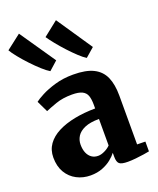

<svg xmlns="http://www.w3.org/2000/svg" viewBox="-172 -987 903 1097"><g transform="rotate(-20 279.0 -439.0)"><path d="M187.5 11Q142 11 104 -8.8Q66 -28.5 43.5 -66.2Q21 -104 21 -157.5Q21 -203.5 45.2 -237.5Q69.5 -271.5 113.2 -294Q157 -316.5 215.2 -328Q273.5 -339.5 341.5 -340V-363Q341.5 -396.5 334 -417.8Q326.5 -439 305.2 -449.5Q284 -460 243.5 -460Q187 -460 144.8 -445Q102.5 -430 78.5 -419.5L45.5 -488Q58.5 -499 93 -517.2Q127.5 -535.5 177.8 -550.2Q228 -565 288.5 -565Q366.5 -565 411.8 -542.2Q457 -519.5 476.8 -474.5Q496.5 -429.5 496.5 -361.5V-65L546.5 -64V-4.5Q535 -2 512 1.5Q489 5 462.2 7.8Q435.5 10.5 414 10.5Q375.5 10.5 362.5 -0.5Q349.5 -11.5 349.5 -43V-67.5Q337.5 -51 314.8 -32.5Q292 -14 260 -1.5Q228 11 187.5 11ZM266 -79.5Q284 -79.5 305.5 -89.8Q327 -100 341.5 -115V-276Q287.5 -276 254.5 -261.8Q221.5 -247.5 207 -224.5Q192.5 -201.5 192.5 -174.5Q192.5 -144.5 201.5 -123.5Q210.5 -102.5 227 -91Q243.5 -79.5 266 -79.5ZM173.5 -628Q156 -638 129 -662.2Q102 -686.5 73.8 -716.5Q45.5 -746.5 22.8 -774.8Q0 -803 -10.5 -821.5L78.5 -890.5L226.5 -674.5L174.5 -628ZM395 -628Q378 -638 352.8 -661.5Q327.5 -685 300.5 -714.2Q273.5 -743.5 250.5 -772Q227.5 -800.5 214.5 -820L303.5 -890.5L449.5 -674.5L396 -628Z"/></g></svg>

Font: Merriweather 28pt Black
Style: Regular
Weight: 900
Version: Version 2.100